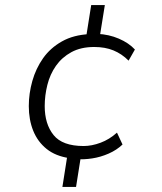

<svg xmlns="http://www.w3.org/2000/svg" viewBox="-20 -625 640 760"><path d="M227 115 247 -12 255 1Q200 -7 164.5 -35.5Q129 -64 111.5 -107.5Q94 -151 94 -205Q94 -255 108 -304.5Q122 -354 150.5 -394.5Q179 -435 225 -461Q271 -487 335 -490L319 -466L341 -605H395L373 -468L365 -491Q411 -489 450.5 -472Q490 -455 514 -429L489 -385Q462 -412 429 -425.5Q396 -439 353 -439Q300 -439 262.5 -418.5Q225 -398 201.5 -364.5Q178 -331 167.5 -289Q157 -247 157 -205Q157 -134 192 -90.5Q227 -47 311 -47Q343 -47 378 -60Q413 -73 443 -100L465 -53Q442 -31 410 -17Q378 -3 345 2Q312 7 286 5L301 -11L281 115Z"/></svg>

Font: Nunito Sans 12pt ExtraLight 12pt Light
Style: Italic
Weight: 300
Italic angle: -9°
Version: Version 3.101;gftools[0.9.27]